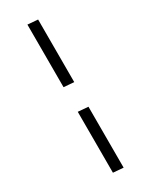

<svg xmlns="http://www.w3.org/2000/svg" viewBox="-189 -752 627 797"><g transform="rotate(-30 124.5 -353.0)"><path d="M149 -706V-406L100 -410V-710ZM149 -288V4L100 0V-292Z"/></g></svg>

Font: Palanquin Thin
Style: Regular
Weight: 250
Designer: Pria Ravichandran
Version: Version 1.001